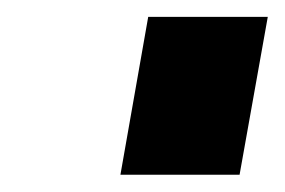

<svg xmlns="http://www.w3.org/2000/svg" viewBox="-20 -770 338 228"><path d="M298 -750 264.5 -562.5H123L156 -750Z"/></svg>

Font: Russisch Sans ExtraBold
Style: Italic
Weight: 800
Width: 4
Italic angle: -10°
Designer: Michael Sharanda (font) & Cristiano Sobral (main changes)
Foundry: Michael Sharanda
Version: Version 2.00;September 8, 2020;FontCreator 13.0.0.2681 64-bi